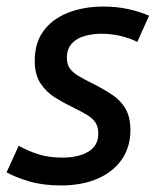

<svg xmlns="http://www.w3.org/2000/svg" viewBox="-28 -553 491 586"><path d="M158 13Q103 13 61 0.5Q19 -12 -8 -27L29 -108Q58 -92 89.5 -82Q121 -72 162 -72Q196 -72 221 -80.5Q246 -89 259 -105Q272 -121 272 -145Q272 -165 264 -178Q256 -191 239 -201.5Q222 -212 199 -223Q170 -237 142 -254Q114 -271 96 -298Q78 -325 78 -367Q78 -423 105.5 -459.5Q133 -496 180.5 -514.5Q228 -533 288 -533Q329 -533 364.5 -525Q400 -517 427 -505L391 -425Q370 -436 341 -443Q312 -450 282 -450Q256 -450 231.5 -443.5Q207 -437 191.5 -420.5Q176 -404 176 -376Q176 -356 186 -343Q196 -330 213.5 -320Q231 -310 251 -300Q287 -282 314 -264Q341 -246 355.5 -220.5Q370 -195 370 -156Q370 -104 343.5 -66Q317 -28 269.5 -7.5Q222 13 158 13Z"/></svg>

Font: Ubuntu Sans Medium
Style: Italic
Weight: 500
Italic angle: -13.5°
Designer: Dalton Maag Ltd
Foundry: Dalton Maag Ltd
Version: Version 1.006